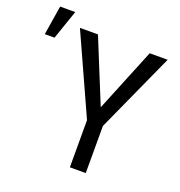

<svg xmlns="http://www.w3.org/2000/svg" viewBox="-239 -898 951 1015"><g transform="rotate(20 236.5 -390.5)"><path d="M310.5 -354 456.1 -710.9H557.1L355 -265.1V0H265.6V-265.1L63.5 -710.9H165ZM-73.2 -780.8H11.7L-44.9 -616.2H-99.6Z"/></g></svg>

Font: Roboto Condensed
Style: Regular
Weight: 400
Designer: Google
Version: Version 2.001047; 2015